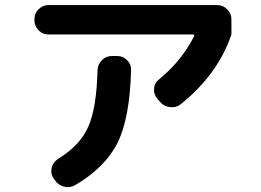

<svg xmlns="http://www.w3.org/2000/svg" viewBox="-20 -740 1040 766"><path d="M172.9 -602.5Q149.4 -602.5 133.3 -619.6Q117.2 -636.7 117.2 -660.2V-663.1Q117.2 -686.5 133.8 -703.1Q150.4 -719.7 172.9 -719.7H846.7Q870.1 -719.7 886.7 -702.6Q903.3 -685.5 903.3 -663.1V-602.5Q849.6 -443.4 701.2 -324.2Q682.6 -309.6 658.2 -312.5Q633.8 -315.4 618.2 -334L607.4 -346.7Q592.8 -363.3 594.7 -386.7Q596.7 -410.2 615.2 -423.8Q705.1 -498 753.9 -594.7Q757.8 -602.5 749 -602.5ZM426.8 -516.6H447.3Q470.7 -516.6 487.3 -500Q503.9 -483.4 502.9 -460Q498 -269.5 449.2 -170.9Q400.4 -72.3 279.3 -1Q257.8 10.7 234.4 4.4Q210.9 -2 198.2 -22.5L192.4 -30.3Q180.7 -49.8 186.5 -71.8Q192.4 -93.8 211.9 -106.4Q298.8 -159.2 332 -233.9Q365.2 -308.6 369.1 -460Q370.1 -483.4 386.7 -500Q403.3 -516.6 426.8 -516.6Z"/></svg>

Font: Rounded Mgen+ 2m bold
Style: Bold
Weight: 700
Designer: [Source Han Sans]
Ryoko NISHIZUKA  (kana & ideographs); Paul D. Hunt (Latin, Greek & Cyrillic); Wenlong ZHANG  (bopomofo
Version: Version 1.059.20150602